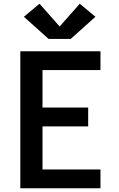

<svg xmlns="http://www.w3.org/2000/svg" viewBox="-20 -1010 640 1030"><path d="M89 0V-735H519V-634H208V-433H453V-332H208V-101H519V0ZM359 -801H241L108 -920L192 -990L300 -868L408 -990L492 -920Z"/></svg>

Font: Iosevka Curly Extended
Style: Bold
Weight: 700
Width: 7
Monospace: yes
Designer: Belleve Invis
Foundry: Belleve Invis
Version: Version 11.1.0; ttfautohint (v1.8.3)